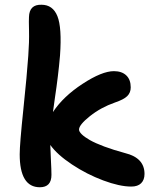

<svg xmlns="http://www.w3.org/2000/svg" viewBox="-20 -791 670 809"><path d="M147.9 -2Q63 -2 63 -141.1Q63 -183.1 78.4 -330.3Q93.8 -477.5 99.1 -555.2Q103.5 -614.3 102.3 -660.9Q101.1 -707.5 102.1 -719.2Q103.5 -772.5 154.8 -771Q202.6 -771 221.9 -722.9Q241.2 -674.8 232.9 -557.1Q229 -511.7 223.6 -468Q218.3 -424.3 211.9 -382.1Q205.6 -339.8 203.1 -318.8Q246.1 -384.3 327.9 -437.7Q409.7 -491.2 460 -491.2Q493.2 -491.2 512 -473.4Q530.8 -455.6 530.8 -422.9Q530.8 -400.4 516.1 -386Q501.5 -371.6 463.9 -358.9Q405.3 -338.4 359.1 -301.8Q313 -265.1 313 -245.1Q313 -236.3 324.5 -225.1Q335.9 -213.9 358.4 -200.9Q380.9 -188 419.4 -173.6Q458 -159.2 506.8 -146Q588.9 -126 588.9 -58.1Q588.9 -33.2 574.7 -19Q560.5 -4.9 533.2 -4.9Q483.9 -4.9 414.8 -30.8Q345.7 -56.6 283.4 -97.9Q221.2 -139.2 191.9 -180.2Q192.4 -156.2 194.6 -115.7Q196.8 -75.2 196.8 -54.2Q196.8 -2 147.9 -2Z"/></svg>

Font: Shantell Sans Irregular Bouncy
Style: Regular
Weight: 600
Designer: Stephen Nixon, Anya Danilova, Shantell Martin
Foundry: Arrow Type
Version: Version 1.006;[9816181b4]